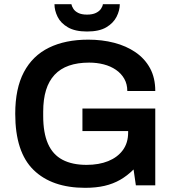

<svg xmlns="http://www.w3.org/2000/svg" viewBox="-20 -888 834 920"><path d="M388 12Q229 12 141 -73.5Q53 -159 53 -343Q53 -464 94.5 -542.5Q136 -621 214.5 -659.5Q293 -698 403 -698Q469 -698 527 -683Q585 -668 629.5 -637.5Q674 -607 699 -561Q724 -515 724 -452H590Q590 -485 575.5 -510.5Q561 -536 535.5 -553.5Q510 -571 477 -579.5Q444 -588 407 -588Q352 -588 310.5 -573.5Q269 -559 241.5 -529.5Q214 -500 200.5 -456Q187 -412 187 -353V-332Q187 -251 210 -199Q233 -147 279.5 -122.5Q326 -98 395 -98Q454 -98 498.5 -116Q543 -134 568.5 -168.5Q594 -203 594 -253V-260H375V-368H724V0H631L620 -76Q590 -46 556 -26.5Q522 -7 481 2.5Q440 12 388 12ZM397 -737Q340 -737 305.5 -757Q271 -777 256 -807.5Q241 -838 241 -868H322Q324 -858 331.5 -846Q339 -834 355 -826Q371 -818 397 -818Q423 -818 439.5 -826Q456 -834 464 -846Q472 -858 473 -868H554Q554 -838 538.5 -807.5Q523 -777 489 -757Q455 -737 397 -737Z"/></svg>

Font: Archivo SemiBold SemiBold
Style: Regular
Weight: 600
Version: Version 2.001